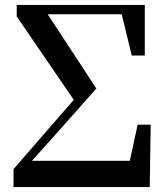

<svg xmlns="http://www.w3.org/2000/svg" viewBox="-20 -761 668 781"><path d="M35 0H589L593 -254H540L508 -107H110L231 -242L372 -401L174 -703H475L516 -535H569V-741H48V-694L280 -355L35 -73Z"/></svg>

Font: Source Han Serif CN
Style: Bold
Weight: 700
Designer: Ryoko NISHIZUKA 西塚涼子 (kana & ideographs); Frank Grießhammer (Latin, Greek & Cyrillic); Wenlong ZHANG 张文龙 (bopomofo); San
Foundry: Adobe
Version: Version 2.003;hotconv 1.1.1;makeotfexe 2.6.0